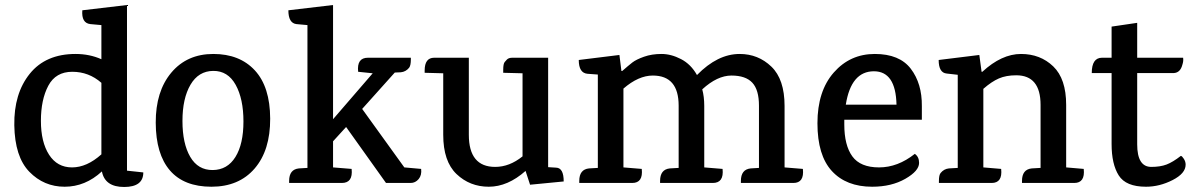

<svg xmlns="http://www.w3.org/2000/svg" viewBox="-20 -729 4757 765"><path d="M551 -42Q551 16 474.5 16Q398 16 386 -46Q320 15 237.5 15Q155 15 97 -44.5Q39 -104 37 -230Q35 -356 98.5 -435Q162 -514 281 -514Q337 -514 384 -493V-629L340 -633Q304 -637 308 -688L486 -709V-49ZM384 -399Q334 -443 268 -443Q202 -443 172.5 -387.5Q143 -332 143 -247.5Q143 -163 175.5 -112.5Q208 -62 267 -62Q326 -62 384 -114Z M829.5 -446.5Q771 -446 739 -391.5Q707 -337 707 -247Q707 -157 738 -104Q769 -51 827.5 -51.5Q886 -52 918 -103.5Q950 -155 950 -245Q950 -335 919 -391Q888 -447 829.5 -446.5ZM600.5 -240Q600 -365 662.5 -439.5Q725 -514 830 -514Q935 -514 995.5 -448.5Q1056 -383 1056.5 -256.5Q1057 -130 994.5 -57.5Q932 15 822.5 15Q713 15 657 -50Q601 -115 600.5 -240Z M1446 -499H1617V-492Q1617 -468 1610 -459Q1597 -443 1577 -441L1553 -440L1423 -295L1591 -62L1658 -56Q1661 -31 1648 -15.5Q1635 0 1616 0H1518L1359 -223L1307 -166V-62L1381 -56Q1387 0 1342 0H1132V-8Q1132 -54 1171 -58L1205 -60V-629L1161 -633Q1129 -637 1129 -688L1307 -709V-254L1465 -437L1407 -443Q1401 -499 1446 -499Z M1985 -439V-451Q1985 -475 1991 -482Q1997 -489 2000 -492Q2007 -499 2022 -499H2164V-63L2196 -61Q2226 -60 2226 -6L2092 7L2074 -48Q2003 15 1927.5 15Q1852 15 1799 -35.5Q1746 -86 1746 -192V-437L1672 -439V-448Q1672 -499 1710 -499H1848V-192Q1848 -64 1953 -64Q2010 -64 2062 -106V-437Z M3141 0H2932V-8Q2932 -54 2971 -58L3004 -60V-308Q3004 -371 2977.5 -399.5Q2951 -428 2894.5 -428Q2838 -428 2778 -373Q2786 -344 2786 -307V-62L2859 -56Q2865 0 2820 0H2610V-8Q2610 -54 2649 -58L2684 -60V-308Q2684 -428 2581 -428Q2524 -428 2464 -376V-62L2537 -56Q2543 0 2499 0H2288V-8Q2288 -54 2327 -58L2362 -60V-432L2321 -435Q2286 -438 2286 -490L2448 -510L2456 -446H2459Q2484 -468 2499.5 -480Q2515 -492 2546 -503Q2577 -514 2615.5 -514Q2654 -514 2693.5 -493.5Q2733 -473 2757 -430Q2839 -514 2927 -514Q3001 -514 3053.5 -463.5Q3106 -413 3106 -307V-62L3179 -56Q3185 0 3141 0Z M3344 -252V-233Q3344 -150 3376 -106Q3408 -62 3482.5 -62Q3557 -62 3625 -116Q3642 -104 3642 -80Q3642 -48 3587 -16.5Q3532 15 3455 15Q3352 15 3294.5 -47.5Q3237 -110 3237 -238Q3237 -366 3302 -440Q3367 -514 3465.5 -514Q3564 -514 3609 -455Q3654 -396 3653 -306V-252ZM3462 -445Q3371 -445 3350 -312H3552Q3549 -445 3462 -445Z M4260 0H4052V-8Q4052 -54 4091 -58L4126 -60V-311Q4126 -429 4029 -429Q3989 -429 3960 -416.5Q3931 -404 3898 -375V-62L3969 -56Q3975 0 3931 0H3721V-8Q3721 -32 3728 -40Q3741 -56 3761 -58L3796 -60V-431L3752 -436Q3720 -439 3720 -490L3882 -510L3891 -443H3894Q3971 -514 4048 -514Q4125 -514 4176.5 -464.5Q4228 -415 4228 -311V-62L4298 -56Q4304 0 4260 0Z M4511 -438V-154Q4511 -64 4567 -64Q4603 -64 4628 -73.5Q4653 -83 4685 -108Q4690 -107 4697 -96Q4704 -85 4704 -73Q4704 -38 4652 -11.5Q4600 15 4546 15Q4466 15 4437.5 -30Q4409 -75 4409 -155V-438H4330Q4330 -499 4371 -499H4409V-623L4511 -638V-499H4694Q4696 -486 4691 -471Q4683 -440 4658 -438Z"/></svg>

Font: Karma SemiBold
Style: Regular
Weight: 600
Designer: Joana Correia
Foundry: Indian Type Foundry
Version: Version 1.202;PS 1.0;hotconv 1.0.78;makeotf.lib2.5.61930; tt